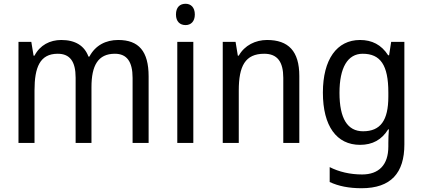

<svg xmlns="http://www.w3.org/2000/svg" viewBox="-20 -824 2241 1018"><path d="M607 -612C541 -612 486 -584 454 -524H449C428 -581 380 -612 305 -612C245 -612 192 -585 163 -529H158L146 -602H78V-66H163V-345C163 -466 191 -539 286 -539C350 -539 381 -499 381 -412V-66H465V-362C465 -477 500 -539 589 -539C652 -539 683 -498 683 -411V-66H768V-419C768 -553 715 -612 607 -612Z M964 -804C934 -804 913 -786 913 -747C913 -710 934 -691 964 -691C992 -691 1013 -710 1013 -747C1013 -785 992 -804 964 -804ZM1005 -602H920V-66H1005Z M1396 -612C1335 -612 1277 -584 1246 -529H1241L1229 -602H1161V-66H1246V-344C1246 -474 1280 -539 1381 -539C1451 -539 1482 -496 1482 -411V-66H1567V-421C1567 -553 1509 -612 1396 -612Z M1889 -612C1766 -612 1692 -509 1692 -333C1692 -155 1765 -56 1889 -56C1955 -56 2004 -83 2038 -138H2042C2040 -119 2039 -84 2039 -66V-47C2039 51 1988 101 1900 101C1836 101 1777 87 1728 62V141C1775 163 1830 174 1897 174C2053 174 2124 93 2124 -58V-602H2054L2043 -531H2038C2002 -587 1952 -612 1889 -612ZM1903 -539C1997 -539 2039 -479 2039 -334V-312C2039 -185 1997 -128 1905 -128C1822 -128 1780 -196 1780 -332C1780 -465 1823 -539 1903 -539Z"/></svg>

Font: Noto Sans Malayalam UI SemiCondensed
Style: Regular
Weight: 400
Width: 4
Designer: Jelle Bosma - Monotype Design Team
Foundry: Monotype Imaging Inc.
Version: Version 2.104